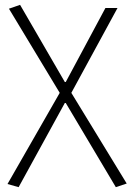

<svg xmlns="http://www.w3.org/2000/svg" viewBox="-20 -563 544 794"><path d="M57 211 11 198 227 -179 17 -527 63 -543 248 -224H252L416 -530H466L275 -179L504 196L459 211L252 -137H248Z"/></svg>

Font: Noto Sans TC ExtraLight
Style: Regular
Weight: 250
Designer: Ryoko NISHIZUKA  (kana, bopomofo & ideographs); Paul D. Hunt (Latin, Greek & Cyrillic); Sandoll Communications , Soo-you
Foundry: Adobe
Version: Version 2.004-H2;hotconv 1.0.118;makeotfexe 2.5.65603